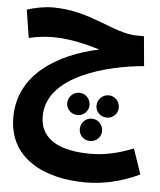

<svg xmlns="http://www.w3.org/2000/svg" viewBox="-56 -588 759 908"><g transform="rotate(5 323.5 -134.5)"><path d="M385 271C458 271 547 255 639 211L598 91C529 119 462 134 396 134C270 134 155 99 155 -24C155 -218 446 -287 612 -301L599 -442H567C455 -442 339 -540 160 -540C117 -540 74 -531 36 -519L57 -386C88 -394 129 -400 170 -400C255 -400 333 -379 394 -361C200 -319 17 -212 17 -6C17 188 186 271 385 271ZM319 -43C347 -43 371 -66 371 -95C371 -125 347 -149 319 -149C289 -149 265 -125 265 -95C265 -66 289 -43 319 -43ZM458 -43C486 -43 510 -66 510 -95C510 -125 486 -149 458 -149C428 -149 404 -125 404 -95C404 -66 428 -43 458 -43ZM388 74C417 74 441 51 441 22C441 -8 417 -32 388 -32C358 -32 335 -8 335 22C335 51 358 74 388 74Z"/></g></svg>

Font: Noto Sans Arabic UI SmCn
Style: Bold
Weight: 700
Width: 4
Designer: Monotype Design Team, Nadine Chahine and Nizar Qandah
Foundry: Monotype Imaging Inc.
Version: Version 2.010